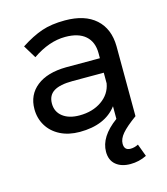

<svg xmlns="http://www.w3.org/2000/svg" viewBox="-111 -619 804 922"><g transform="rotate(-15 290.5 -158.0)"><path d="M482 135 505 197Q467 216 424 216Q379 216 352 193.5Q325 171 325 129Q325 54 414 -11V-74Q355 4 229 4Q174 4 132.5 -17Q91 -38 68.5 -75Q46 -112 46 -158Q46 -229 98.5 -270.5Q151 -312 245 -313H413V-338Q413 -394 378.5 -424.5Q344 -455 278 -455Q198 -455 115 -398L76 -462Q133 -499 181.5 -515.5Q230 -532 297 -532Q396 -532 450 -483.5Q504 -435 505 -348L506 0Q455 37 433.5 62.5Q412 88 412 112Q412 145 443 145Q463 145 482 135ZM413 -188V-241H258Q195 -241 164.5 -222Q134 -203 134 -162Q134 -121 165 -97Q196 -73 248 -73Q313 -73 358.5 -104.5Q404 -136 413 -188Z"/></g></svg>

Font: Montserrat
Style: Regular
Weight: 400
Designer: Julieta Ulanovsky
Foundry: Julieta Ulanovsky
Version: Version 6.001